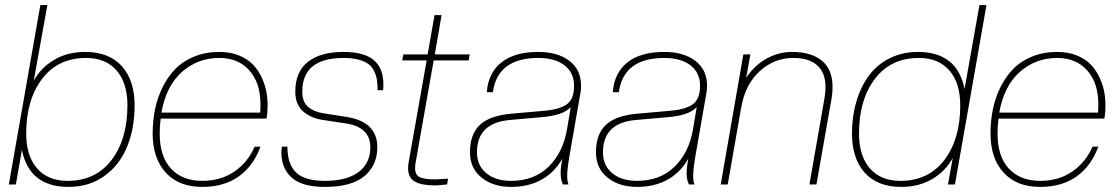

<svg xmlns="http://www.w3.org/2000/svg" viewBox="-20 -732 4443 762"><path d="M252 9.8Q96.2 9.8 66.9 -137.2L43 0H15.1L140.1 -711.9H168L113.8 -411.1Q142.1 -463.4 195.1 -494.6Q248 -525.9 317.9 -525.9Q412.6 -525.9 463.4 -469.5Q514.2 -413.1 514.2 -314Q514.2 -222.7 484.6 -150.1Q455.1 -77.6 394.8 -33.9Q334.5 9.8 252 9.8ZM248 -14.2Q359.9 -14.2 422.9 -97.2Q485.8 -180.2 485.8 -314Q485.8 -402.8 442.6 -452.4Q399.4 -502 321.8 -502Q210 -502 147 -418.9Q84 -335.9 84 -202.1Q84 -113.3 127.2 -63.7Q170.4 -14.2 248 -14.2Z M782.7 9.8Q689.5 9.8 637.7 -47.1Q585.9 -104 585.9 -202.1Q585.9 -252 595.2 -297.9Q604.5 -343.8 625.2 -385.7Q646 -427.7 676 -458.5Q706.1 -489.3 751 -507.6Q795.9 -525.9 850.6 -525.9Q894 -525.9 928.2 -512Q962.4 -498 983.4 -476.3Q1004.4 -454.6 1018.1 -425.5Q1031.7 -396.5 1036.9 -369.1Q1042 -341.8 1042 -314Q1042 -283.2 1037.6 -261.2H617.7Q613.8 -233.4 613.8 -202.1Q613.8 -110.8 658.9 -62.5Q704.1 -14.2 782.7 -14.2Q856 -14.2 909.7 -50.8Q963.4 -87.4 990.7 -149.9H1013.7Q985.8 -73.2 927.5 -31.7Q869.1 9.8 782.7 9.8ZM850.6 -502Q764.6 -502 701.9 -446.3Q639.2 -390.6 620.6 -285.2H1012.7Q1013.7 -297.4 1013.7 -318.8Q1013.7 -402.8 969.7 -452.4Q925.8 -502 850.6 -502Z M1269.5 9.8Q1178.7 9.8 1137.7 -27.1Q1096.7 -64 1096.7 -127Q1096.7 -134.3 1098.6 -149.9H1120.6Q1120.6 -80.6 1155 -47.4Q1189.5 -14.2 1269.5 -14.2Q1356.4 -14.2 1403.1 -49.1Q1449.7 -84 1449.7 -147.9Q1449.7 -228 1351.6 -242.2L1261.7 -255.9Q1212.4 -263.2 1182.1 -290.8Q1151.9 -318.4 1151.9 -368.2Q1151.9 -447.3 1202.1 -486.6Q1252.4 -525.9 1343.8 -525.9Q1423.3 -525.9 1462.4 -494.4Q1501.5 -462.9 1501.5 -397Q1501.5 -381.8 1500.5 -374H1478.5Q1478.5 -397.9 1475.8 -415.3Q1473.1 -432.6 1464.8 -450Q1456.5 -467.3 1441.9 -478Q1427.2 -488.8 1402.6 -495.4Q1377.9 -502 1343.8 -502Q1179.7 -502 1179.7 -368.2Q1179.7 -327.1 1202.9 -307.6Q1226.1 -288.1 1264.6 -282.2L1354.5 -268.1Q1477.5 -249 1477.5 -147.9Q1477.5 -76.2 1426.5 -33.2Q1375.5 9.8 1269.5 9.8Z M1707.5 3.9Q1653.3 3.9 1626.5 -11.2Q1599.6 -26.4 1599.6 -64.9Q1599.6 -77.1 1602.5 -91.8L1673.3 -492.2H1576.2L1580.6 -516.1H1677.2L1704.6 -671.9H1732.4L1705.6 -516.1H1844.2L1840.3 -492.2H1701.2L1630.4 -91.8Q1627.4 -78.6 1627.4 -64.9Q1627.4 -38.1 1645.5 -29.1Q1663.6 -20 1707.5 -20L1758.3 -22.9L1754.4 0Q1716.3 3.9 1707.5 3.9Z M2008.3 9.8Q1937.5 9.8 1891.4 -26.9Q1845.2 -63.5 1845.2 -127.9Q1845.2 -199.2 1884.5 -236.3Q1923.8 -273.4 2009.3 -280.8L2136.2 -292Q2198.7 -296.9 2228.5 -317.4Q2258.3 -337.9 2258.3 -392.1Q2258.3 -443.4 2220.5 -472.7Q2182.6 -502 2116.2 -502Q1955.1 -502 1936 -366.2H1912.1Q1917.5 -441.9 1969.5 -483.9Q2021.5 -525.9 2116.2 -525.9Q2193.4 -525.9 2239.7 -490.5Q2286.1 -455.1 2286.1 -392.1Q2286.1 -379.9 2284.2 -366.2L2243.2 -131.8Q2231 -64.9 2231 -33.2Q2231 -12.7 2236.3 0H2214.4Q2205.1 -16.6 2205.1 -44.9Q2205.1 -67.9 2211.4 -102.1Q2181.6 -48.3 2129.9 -19.3Q2078.1 9.8 2008.3 9.8ZM2008.3 -14.2Q2099.6 -14.2 2157.5 -70.8Q2215.3 -127.4 2231 -222.2L2245.1 -307.1Q2216.3 -274.4 2131.3 -267.1L2004.4 -255.9Q1873 -244.6 1873 -127.9Q1873 -75.2 1909.9 -44.7Q1946.8 -14.2 2008.3 -14.2Z M2508.3 9.8Q2437.5 9.8 2391.4 -26.9Q2345.2 -63.5 2345.2 -127.9Q2345.2 -199.2 2384.5 -236.3Q2423.8 -273.4 2509.3 -280.8L2636.2 -292Q2698.7 -296.9 2728.5 -317.4Q2758.3 -337.9 2758.3 -392.1Q2758.3 -443.4 2720.5 -472.7Q2682.6 -502 2616.2 -502Q2455.1 -502 2436 -366.2H2412.1Q2417.5 -441.9 2469.5 -483.9Q2521.5 -525.9 2616.2 -525.9Q2693.4 -525.9 2739.7 -490.5Q2786.1 -455.1 2786.1 -392.1Q2786.1 -379.9 2784.2 -366.2L2743.2 -131.8Q2731 -64.9 2731 -33.2Q2731 -12.7 2736.3 0H2714.4Q2705.1 -16.6 2705.1 -44.9Q2705.1 -67.9 2711.4 -102.1Q2681.6 -48.3 2629.9 -19.3Q2578.1 9.8 2508.3 9.8ZM2508.3 -14.2Q2599.6 -14.2 2657.5 -70.8Q2715.3 -127.4 2731 -222.2L2745.1 -307.1Q2716.3 -274.4 2631.3 -267.1L2504.4 -255.9Q2373 -244.6 2373 -127.9Q2373 -75.2 2409.9 -44.7Q2446.8 -14.2 2508.3 -14.2Z M3220.2 0H3192.4L3252 -340.8Q3256.3 -366.2 3256.3 -387.2Q3255.9 -443.8 3223.1 -472.9Q3190.4 -502 3128.4 -502Q3052.7 -502 2995.1 -449.5Q2937.5 -397 2921.4 -304.2L2868.2 0H2840.3L2930.2 -516.1H2958L2941.4 -422.9Q2973.1 -471.7 3021.2 -498.8Q3069.3 -525.9 3124 -525.9Q3199.7 -525.9 3241.9 -491Q3284.2 -456.1 3284.2 -387.2Q3284.2 -362.3 3280.3 -340.8Z M3557.1 9.8Q3462.4 9.8 3411.9 -46.6Q3361.3 -103 3361.3 -202.1Q3361.3 -270 3378.7 -328.9Q3396 -387.7 3428.2 -431.6Q3460.4 -475.6 3510.7 -500.7Q3561 -525.9 3623 -525.9Q3778.8 -525.9 3808.1 -378.9L3867.2 -711.9H3895L3770 0H3742.2L3761.2 -105Q3732.9 -52.7 3679.9 -21.5Q3627 9.8 3557.1 9.8ZM3553.2 -14.2Q3665 -14.2 3728 -97.2Q3791 -180.2 3791 -314Q3791 -402.8 3747.8 -452.4Q3704.6 -502 3627 -502Q3515.1 -502 3452.1 -418.9Q3389.2 -335.9 3389.2 -202.1Q3389.2 -113.3 3432.4 -63.7Q3475.6 -14.2 3553.2 -14.2Z M4107.9 9.8Q4014.6 9.8 3962.9 -47.1Q3911.1 -104 3911.1 -202.1Q3911.1 -252 3920.4 -297.9Q3929.7 -343.8 3950.4 -385.7Q3971.2 -427.7 4001.2 -458.5Q4031.2 -489.3 4076.2 -507.6Q4121.1 -525.9 4175.8 -525.9Q4219.2 -525.9 4253.4 -512Q4287.6 -498 4308.6 -476.3Q4329.6 -454.6 4343.3 -425.5Q4356.9 -396.5 4362.1 -369.1Q4367.2 -341.8 4367.2 -314Q4367.2 -283.2 4362.8 -261.2H3942.9Q3939 -233.4 3939 -202.1Q3939 -110.8 3984.1 -62.5Q4029.3 -14.2 4107.9 -14.2Q4181.2 -14.2 4234.9 -50.8Q4288.6 -87.4 4315.9 -149.9H4338.9Q4311 -73.2 4252.7 -31.7Q4194.3 9.8 4107.9 9.8ZM4175.8 -502Q4089.8 -502 4027.1 -446.3Q3964.4 -390.6 3945.8 -285.2H4337.9Q4338.9 -297.4 4338.9 -318.8Q4338.9 -402.8 4294.9 -452.4Q4251 -502 4175.8 -502Z"/></svg>

Font: Creato Display Thin
Style: Italic
Weight: 265
Italic angle: -10°
Version: Version 1.000